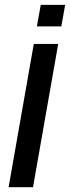

<svg xmlns="http://www.w3.org/2000/svg" viewBox="-20 -775 290 795"><path d="M15.6 0H116.7L221 -593H119.9ZM148.7 -754.8 132.7 -665.6H233.8L249.8 -754.8Z"/></svg>

Font: Anybody Thin
Style: Italic
Weight: 100
Italic angle: -10°
Designer: Tyler Finck
Foundry: Etcetera Type Company
Version: Version 1.114;gftools[0.9.25]